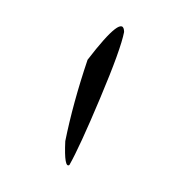

<svg xmlns="http://www.w3.org/2000/svg" viewBox="-27 -543 179 179"><g transform="rotate(-5 62.5 -453.5)"><path d="M57.6 -487.8Q95.2 -528.8 93.8 -510.7Q89.4 -495.1 66.2 -451.2Q43 -407.2 32.2 -391.6Q26.9 -388.7 30.3 -414.1Q40.5 -448.7 57.6 -487.8Z"/></g></svg>

Font: IranNastaliq
Style: Regular
Weight: 400
Designer: Hossein Zahedi
Version: Version 1.5